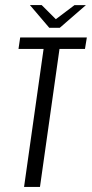

<svg xmlns="http://www.w3.org/2000/svg" viewBox="-20 -739 363 759"><path d="M75.1 0 152.3 -545.5H53.1L59.8 -591H323.3L315.9 -545.5H215.2L138 0ZM174.7 -629.2 98.3 -718.9H144.8L200.7 -663.1L274.3 -718.6H319.5L216.4 -629.2Z"/></svg>

Font: Alumni Sans SC Thin
Style: Italic
Weight: 100
Italic angle: -8°
Designer: Robert E. Leuschke
Foundry: Robert E. Leuschke
Version: Version 1.016